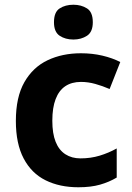

<svg xmlns="http://www.w3.org/2000/svg" viewBox="-20 -781 556 811"><path d="M311 10Q232 10 172.5 -19.5Q113 -49 80 -111.5Q47 -174 47 -270Q47 -371 83 -434Q119 -497 181 -526.5Q243 -556 322 -556Q370 -556 412.5 -546Q455 -536 488 -519L443 -405Q413 -418 382.5 -426.5Q352 -435 322 -435Q283 -435 256 -417Q229 -399 215 -362.5Q201 -326 201 -271Q201 -217 215 -182Q229 -147 256 -129.5Q283 -112 320 -112Q363 -112 401 -123.5Q439 -135 473 -154V-31Q441 -12 402.5 -1Q364 10 311 10ZM290 -761Q323 -761 347.5 -745.5Q372 -730 372 -687Q372 -646 347.5 -630Q323 -614 290 -614Q256 -614 232 -630Q208 -646 208 -687Q208 -730 232 -745.5Q256 -761 290 -761Z"/></svg>

Font: Noto Sans Lao Looped
Style: Bold
Weight: 700
Designer: Mark Frömberg, Ben Mitchell
Foundry: The Fontpad Ltd
Version: Version 1.001